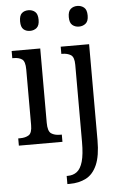

<svg xmlns="http://www.w3.org/2000/svg" viewBox="-64 -801 677 1084"><g transform="rotate(-5 274.5 -258.5)"><path d="M139 -640Q116 -640 101.5 -653Q87 -666 87 -698Q87 -731 101.5 -744Q116 -757 139 -757Q161 -757 176.5 -744Q192 -731 192 -698Q192 -666 176.5 -653Q161 -640 139 -640ZM19 0V-41H30Q60 -41 79 -53Q98 -65 98 -110V-425Q98 -470 80.5 -482.5Q63 -495 33 -495H25V-536H187V-115Q187 -67 206 -54Q225 -41 256 -41H266V0ZM416 -640Q394 -640 378.5 -653Q363 -666 363 -698Q363 -731 378.5 -744Q394 -757 416 -757Q438 -757 454 -744Q470 -731 470 -698Q470 -666 454 -653Q438 -640 416 -640ZM273 240V194H279Q310 194 331.5 177.5Q353 161 364.5 121Q376 81 376 10V-427Q376 -471 356.5 -483Q337 -495 309 -495H303V-536H464V8Q464 97 441.5 148Q419 199 379 219.5Q339 240 287 240Z"/></g></svg>

Font: Noto Serif Condensed
Style: Regular
Weight: 400
Width: 3
Designer: Monotype Design Team
Foundry: Monotype Imaging Inc.
Version: Version 2.013; ttfautohint (v1.8.4.7-5d5b)